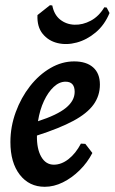

<svg xmlns="http://www.w3.org/2000/svg" viewBox="-20 -706 441 738"><path d="M364 -381Q364 -338 339.5 -304Q315 -270 262 -241.5Q209 -213 122 -185Q121 -134 138.5 -103.5Q156 -73 187 -73Q216 -73 243.5 -94.5Q271 -116 291 -154L308 -153L335 -118Q316 -81 286 -51.5Q256 -22 221.5 -5Q187 12 152 12Q92 12 56 -34.5Q20 -81 20 -160Q20 -219 40.5 -275Q61 -331 95.5 -375Q130 -419 174 -444.5Q218 -470 265 -470Q312 -470 338 -447Q364 -424 364 -381ZM232 -392Q208 -392 186.5 -372Q165 -352 149 -318Q133 -284 126 -240Q200 -264 233.5 -291.5Q267 -319 267 -353Q267 -392 232 -392ZM401 -656Q382 -610 348 -581.5Q314 -553 275 -542.5Q236 -532 201 -540.5Q166 -549 144 -576Q122 -603 124 -648L172 -686L181 -685Q188 -649 211.5 -630.5Q235 -612 266.5 -611Q298 -610 329 -626.5Q360 -643 381 -678L390 -677Z"/></svg>

Font: Alegreya SemiBold
Style: Italic
Weight: 600
Italic angle: -7°
Designer: Juan Pablo del Peral
Foundry: Huerta Tipografica
Version: Version 2.009